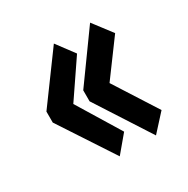

<svg xmlns="http://www.w3.org/2000/svg" viewBox="-99 -513 548 560"><g transform="rotate(-30 175.0 -233.5)"><path d="M152 -43 32 -226V-263L150 -424L194 -365L111 -243L199 -99ZM274 -43 156 -226V-263L272 -424L320 -361L233 -243L325 -99Z"/></g></svg>

Font: Inconsolata ExtraCondensed ExtraBold
Style: Regular
Weight: 800
Width: 2
Monospace: yes
Designer: Raph Levien, Cyreal, Brenton Simpson
Foundry: Raph Levien, Cyreal, Google
Version: Version 3.001; ttfautohint (v1.8.2.53-6de2)